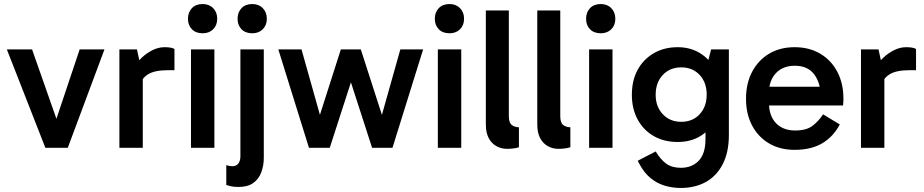

<svg xmlns="http://www.w3.org/2000/svg" viewBox="-20 -733 4582 952"><path d="M498 -488 316 0H205L14 -488H139L271 -112H249L375 -488Z M659 -488 688 -355V0H572V-488ZM667 -300 643 -311V-398L652 -410Q662 -427 684 -448Q706 -469 735.5 -484Q765 -499 796 -499Q811 -499 824.5 -497Q838 -495 845 -490V-385H813Q747 -385 714 -364.5Q681 -344 667 -300Z M1043 0H927V-488H1043ZM912 -640Q912 -672 931.5 -692.5Q951 -713 985 -713Q1017 -713 1037 -692.5Q1057 -672 1057 -640Q1057 -608 1037 -588Q1017 -568 985 -568Q951 -568 931.5 -588Q912 -608 912 -640Z M1163 194Q1138 194 1122.5 190Q1107 186 1102 184V86Q1107 87 1114.5 89Q1122 91 1133 91Q1152 91 1162 77.5Q1172 64 1172 42V-488H1288V49Q1288 88 1275.5 121.5Q1263 155 1235.5 174.5Q1208 194 1163 194ZM1158 -640Q1158 -672 1177.5 -692.5Q1197 -713 1231 -713Q1263 -713 1283 -692.5Q1303 -672 1303 -640Q1303 -608 1283 -588Q1263 -568 1231 -568Q1197 -568 1177.5 -588Q1158 -608 1158 -640Z M1512 0 1360 -488H1475L1578 -122H1553L1670 -488H1769L1887 -122H1862L1965 -488H2078L1926 0H1825L1707 -365H1733L1615 0Z M2267 0H2151V-488H2267ZM2136 -640Q2136 -672 2155.5 -692.5Q2175 -713 2209 -713Q2241 -713 2261 -692.5Q2281 -672 2281 -640Q2281 -608 2261 -588Q2241 -568 2209 -568Q2175 -568 2155.5 -588Q2136 -608 2136 -640Z M2494 5Q2465 5 2441 -8.5Q2417 -22 2403 -48.5Q2389 -75 2389 -116V-681H2503V-157Q2503 -124 2518 -113Q2533 -102 2553 -102V-3Q2541 1 2525.5 3Q2510 5 2494 5Z M2749 5Q2720 5 2696 -8.5Q2672 -22 2658 -48.5Q2644 -75 2644 -116V-681H2758V-157Q2758 -124 2773 -113Q2788 -102 2808 -102V-3Q2796 1 2780.5 3Q2765 5 2749 5Z M3017 0H2901V-488H3017ZM2886 -640Q2886 -672 2905.5 -692.5Q2925 -713 2959 -713Q2991 -713 3011 -692.5Q3031 -672 3031 -640Q3031 -608 3011 -588Q2991 -568 2959 -568Q2925 -568 2905.5 -588Q2886 -608 2886 -640Z M3355 199Q3314 199 3275.5 187.5Q3237 176 3205 149.5Q3173 123 3150 79L3142 64L3231 18Q3256 59 3284 79Q3312 99 3356 99Q3411 99 3444.5 64Q3478 29 3478 -43V-157H3488V-382H3478L3506 -488H3594V-64Q3594 22 3563.5 81Q3533 140 3479.5 169.5Q3426 199 3355 199ZM3340 -29Q3273 -29 3222 -58Q3171 -87 3142 -140Q3113 -193 3113 -263Q3113 -334 3141.5 -386.5Q3170 -439 3221.5 -469Q3273 -499 3340 -499Q3403 -499 3451 -469.5Q3499 -440 3525.5 -387Q3552 -334 3552 -263Q3552 -192 3525.5 -139Q3499 -86 3451.5 -57.5Q3404 -29 3340 -29ZM3358 -129Q3414 -129 3449 -166.5Q3484 -204 3484 -264Q3484 -324 3449 -361.5Q3414 -399 3358 -399Q3302 -399 3266.5 -361.5Q3231 -324 3231 -263Q3231 -204 3266.5 -166.5Q3302 -129 3358 -129Z M3920 10Q3848 10 3794 -21.5Q3740 -53 3709.5 -110Q3679 -167 3679 -243Q3679 -320 3709.5 -377.5Q3740 -435 3794 -467Q3848 -499 3920 -499Q3993 -499 4047.5 -466.5Q4102 -434 4132 -376.5Q4162 -319 4162 -244Q4162 -235 4161.5 -226Q4161 -217 4160 -210H3781V-303H4074L4050 -250Q4050 -319 4018 -363Q3986 -407 3921 -407Q3862 -407 3827.5 -370.5Q3793 -334 3793 -274V-221Q3793 -159 3827.5 -122.5Q3862 -86 3923 -86Q3978 -86 4008.5 -109Q4039 -132 4061 -166L4144 -116Q4111 -54 4056 -22Q4001 10 3920 10Z M4336 -488 4365 -355V0H4249V-488ZM4344 -300 4320 -311V-398L4329 -410Q4339 -427 4361 -448Q4383 -469 4412.5 -484Q4442 -499 4473 -499Q4488 -499 4501.5 -497Q4515 -495 4522 -490V-385H4490Q4424 -385 4391 -364.5Q4358 -344 4344 -300Z"/></svg>

Font: Gabarito Medium
Style: Regular
Weight: 500
Designer: Leandro Assis / Alvaro Franca / Felipe Casaprima
Foundry: Naipe Foundry
Version: Version 1.000